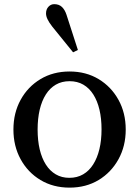

<svg xmlns="http://www.w3.org/2000/svg" viewBox="-20 -870 653 901"><path d="M306.5 10.5Q229.5 10.5 170 -25.2Q110.5 -61 76.8 -122.8Q43 -184.5 43 -262Q43 -340 76.8 -401.5Q110.5 -463 170 -498.8Q229.5 -534.5 306.5 -534.5Q383.5 -534.5 442.8 -498.8Q502 -463 536 -401.5Q570 -340 570 -262Q570 -184.5 536 -122.8Q502 -61 442.8 -25.2Q383.5 10.5 306.5 10.5ZM305.5 -35.5Q342 -35.5 370 -51.8Q398 -68 417.2 -98.2Q436.5 -128.5 446.5 -170.2Q456.5 -212 456.5 -263Q456.5 -313.5 446.8 -355Q437 -396.5 418 -426.5Q399 -456.5 371 -472.8Q343 -489 306.5 -489Q270 -489 242 -472.8Q214 -456.5 195 -426.5Q176 -396.5 166.2 -354.8Q156.5 -313 156.5 -262Q156.5 -211 166.2 -169.5Q176 -128 195 -98Q214 -68 241.8 -51.8Q269.5 -35.5 305.5 -35.5ZM323 -624.5 225 -745.5Q209.5 -765.5 202.8 -780Q196 -794.5 196 -807Q196 -826 207.2 -838.2Q218.5 -850.5 234.5 -850.5Q257 -850.5 270.8 -837.2Q284.5 -824 292 -801L345.5 -635.5Z"/></svg>

Font: Libre Caslon Text
Style: Regular
Weight: 400
Designer: Pablo Impallari, Rodrigo Fuenzalida, Katja Schimmel
Foundry: Pablo Impallari, Rodrigo Fuenzalida
Version: Version 2.000